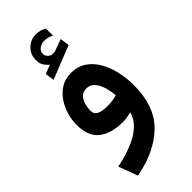

<svg xmlns="http://www.w3.org/2000/svg" viewBox="-292 -724 1043 1043"><g transform="rotate(-45 229.5 -203.0)"><path d="M172.4 -500Q155.8 -513.2 146 -529.5Q136.2 -545.9 136.2 -572.8Q136.2 -615.7 165.8 -643.3Q195.3 -670.9 233.9 -670.9Q252.9 -670.9 267.1 -666.7Q281.2 -662.6 295.4 -654.3L295.9 -600.1Q280.8 -607.9 267.6 -610.8Q254.4 -613.8 240.7 -613.8Q221.2 -613.8 203.9 -601.6Q186.5 -589.4 186.5 -566.4Q187 -552.7 200.2 -540Q213.4 -527.3 239.7 -531.2Q240.2 -531.2 244.1 -532.2L312.5 -557.1L319.8 -503.9L128.4 -427.7L120.6 -480ZM416.5 -99.1Q416.5 61 329.1 147.7Q241.7 234.4 84.5 264.6L43.5 153.8Q147.9 133.8 215.1 93Q282.2 52.2 297.9 -8.3Q282.7 -4.4 265.6 -1.7Q248.5 1 234.4 1Q143.6 1 93.5 -38.8Q43.5 -78.6 43.5 -165.5Q43.5 -203.6 54.9 -242.7Q66.4 -281.7 88.9 -314.7Q111.3 -347.7 144.5 -367.7Q177.7 -387.7 221.2 -387.7Q271.5 -387.7 308.3 -363.3Q345.2 -338.9 369.1 -297.4Q393.1 -255.9 404.8 -204.6Q416.5 -153.3 416.5 -99.1ZM233.9 -119.6Q254.9 -119.6 273.9 -122.3Q293 -125 308.1 -129.4Q305.2 -165.5 295.2 -197.3Q285.2 -229 267.1 -249Q249 -269 220.2 -269Q193.4 -269 178.2 -251.7Q163.1 -234.4 157 -211.2Q150.9 -188 150.9 -169.9Q150.9 -140.1 173.3 -129.9Q195.8 -119.6 233.9 -119.6Z"/></g></svg>

Font: Vazirmatn UI NL SemiBold
Style: Regular
Weight: 600
Designer: Saber Rastikerdar
Foundry: Saber Rastikerdar
Version: Version 33.003